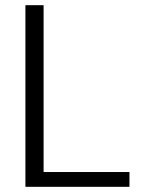

<svg xmlns="http://www.w3.org/2000/svg" viewBox="-20 -720 561 740"><path d="M78 0V-700H148V-57H479V0Z"/></svg>

Font: Host Grotesk Light Light
Style: Regular
Weight: 300
Version: Version 1.003